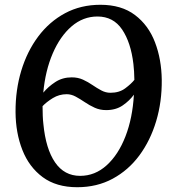

<svg xmlns="http://www.w3.org/2000/svg" viewBox="-20 -773 716 803"><path d="M303 10Q215.5 10 158.5 -32.2Q101.5 -74.5 73.5 -146Q45.5 -217.5 45 -304.5Q44.5 -396.5 69 -477.5Q93.5 -558.5 140 -620.5Q186.5 -682.5 252.2 -717.8Q318 -753 400 -753Q488 -753 544.5 -710.2Q601 -667.5 628.2 -596.2Q655.5 -525 656.5 -439Q657.5 -347.5 633.2 -266.5Q609 -185.5 563 -123.2Q517 -61 451.2 -25.5Q385.5 10 303 10ZM161 -385.5Q181.5 -410.5 211.5 -430Q241.5 -449.5 280 -449.5Q306 -449.5 327.2 -439.8Q348.5 -430 367 -417.2Q385.5 -404.5 403.8 -394.8Q422 -385 442 -385Q479 -385 504 -403.8Q529 -422.5 542 -439Q541.5 -475 538 -505Q527.5 -595 490.8 -649.5Q454 -704 387.5 -704Q327.5 -704 279.5 -662.8Q231.5 -621.5 200.5 -549.5Q169.5 -477.5 161 -385.5ZM315 -37.5Q377.5 -37.5 426.2 -81.8Q475 -126 504.8 -202.8Q534.5 -279.5 540 -377Q521.5 -351.5 493 -332Q464.5 -312.5 424 -312.5Q398 -312.5 376 -322.5Q354 -332.5 334.5 -345.8Q315 -359 296.5 -369Q278 -379 259 -379Q227.5 -379 201 -362.8Q174.5 -346.5 158 -329Q158 -307.5 158.8 -289Q159.5 -270.5 161.5 -253.5Q171.5 -150.5 210.2 -94Q249 -37.5 315 -37.5Z"/></svg>

Font: Merriweather Text Regular
Style: Italic
Weight: 400
Italic angle: -7.8°
Designer: Eben Sorkin
Foundry: Eben Sorkin
Version: Version 2.100; ttfautohint (v1.7.19-72a1) -l 8 -r 50 -G 200 